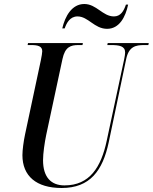

<svg xmlns="http://www.w3.org/2000/svg" viewBox="-20 -929 763 959"><path d="M515 -785C576 -785 607 -844 620 -906H609C598 -873 582 -847 549 -847C493 -847 462 -909 401 -909C339 -909 305 -848 291 -787H303C312 -813 329 -847 367 -847C421 -847 451 -785 515 -785ZM288 10C430 10 493 -77 523 -218L610 -633C623 -697 658 -704 700 -704H721L723 -714H518L516 -704H534C576 -704 605 -699 605 -667C605 -660 603 -646 600 -632L513 -226C485 -94 428 -3 302 -3C235 -3 195 -44 195 -129C195 -163 203 -218 211 -256L292 -634C305 -695 333 -704 372 -704H392L394 -714H120L118 -704H135C170 -704 191 -698 191 -673C191 -664 188 -649 184 -628L105 -257C98 -224 92 -180 92 -154C92 -50 161 10 288 10Z"/></svg>

Font: Noto Serif Display Condensed Medium
Style: Italic
Weight: 500
Width: 3
Italic angle: -12°
Designer: Monotype Design Team
Foundry: Monotype Imaging Inc.
Version: Version 2.009